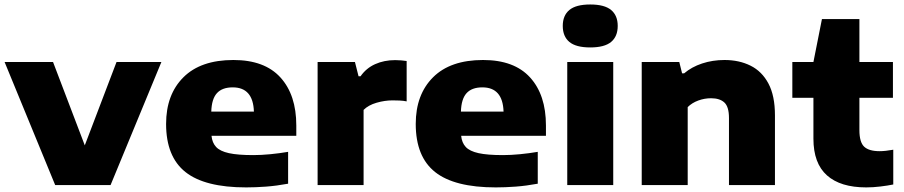

<svg xmlns="http://www.w3.org/2000/svg" viewBox="-24 -825 4030 856"><path d="M222 0 -3.5 -548.5H212.5L354 -177L495.5 -548.5H695.5L469 0Z M1073.5 10.5Q889 10.5 802.8 -58Q716.5 -126.5 716.5 -272.5Q716.5 -403.5 793.8 -480.5Q871 -557.5 1016.5 -557.5Q1155.5 -557.5 1226.2 -479.8Q1297 -402 1297 -265.5V-219.5H919Q922 -188.5 939.5 -169.8Q957 -151 996.5 -142.2Q1036 -133.5 1105.5 -133.5Q1140.5 -133.5 1181.5 -137.5Q1222.5 -141.5 1260.5 -148V-6Q1209 3.5 1162.2 7Q1115.5 10.5 1073.5 10.5ZM1013.5 -435.5Q966.5 -435.5 943 -409.5Q919.5 -383.5 918 -327.5H1108Q1104.5 -435.5 1013.5 -435.5Z M1392 0V-548.5H1558.5L1574.5 -485H1583.5Q1608.5 -521 1648.5 -539Q1688.5 -557 1738 -557Q1752 -557 1765.2 -555.8Q1778.5 -554.5 1789 -553V-373Q1774.5 -376 1757.5 -376.8Q1740.5 -377.5 1726 -377.5Q1691.5 -377.5 1655 -367Q1618.5 -356.5 1597 -335V0Z M2186.5 10.5Q2002 10.5 1915.8 -58Q1829.5 -126.5 1829.5 -272.5Q1829.5 -403.5 1906.8 -480.5Q1984 -557.5 2129.5 -557.5Q2268.5 -557.5 2339.2 -479.8Q2410 -402 2410 -265.5V-219.5H2032Q2035 -188.5 2052.5 -169.8Q2070 -151 2109.5 -142.2Q2149 -133.5 2218.5 -133.5Q2253.5 -133.5 2294.5 -137.5Q2335.5 -141.5 2373.5 -148V-6Q2322 3.5 2275.2 7Q2228.5 10.5 2186.5 10.5ZM2126.5 -435.5Q2079.5 -435.5 2056 -409.5Q2032.5 -383.5 2031 -327.5H2221Q2217.5 -435.5 2126.5 -435.5Z M2505 0V-548.5H2710V0ZM2607.5 -613.5Q2544 -613.5 2514.5 -638Q2485 -662.5 2485 -709.5Q2485 -756 2514.5 -780.5Q2544 -805 2607.5 -805Q2671 -805 2700.5 -780.5Q2730 -756 2730 -709.5Q2730 -662.5 2700.5 -638Q2671 -613.5 2607.5 -613.5Z M2837 0V-548.5H3004.5L3017 -498H3026Q3059.5 -526.5 3106.2 -542Q3153 -557.5 3206 -557.5Q3271.5 -557.5 3322.2 -532.2Q3373 -507 3402 -452.5Q3431 -398 3431 -310.5V0H3226V-299Q3226 -349 3205.5 -368Q3185 -387 3146 -387Q3117 -387 3089 -376.8Q3061 -366.5 3042 -347.5V0Z M3838 10.5Q3723 10.5 3662.8 -43.2Q3602.5 -97 3602.5 -206.5V-389H3508.5V-548.5H3602.5L3640.5 -740H3807.5V-548.5H3957V-389H3807.5V-245Q3807.5 -191 3828.8 -171Q3850 -151 3898 -151Q3922.5 -151 3958.5 -157.5V-2.5Q3934 2.5 3901.2 6.5Q3868.5 10.5 3838 10.5Z"/></svg>

Font: Encode Sans Expanded Expanded ExtraBold
Style: Regular
Weight: 800
Width: 7
Designer: Multiple Designers
Foundry: Impallari Type
Version: Version 3.000; ttfautohint (v1.8.3) -l 8 -r 50 -G 200 -x 14 